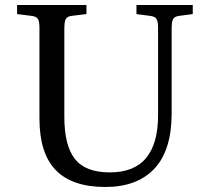

<svg xmlns="http://www.w3.org/2000/svg" viewBox="-20 -730 834 764"><path d="M399 14Q267 14 202 -53Q137 -120 137 -258V-620Q137 -645 130.5 -655Q124 -665 104 -667L48 -674V-710H324V-674L266 -667Q248 -665 242 -654.5Q236 -644 236 -616V-265Q236 -151 278 -97.5Q320 -44 417 -44Q514 -44 561.5 -101.5Q609 -159 609 -271V-620Q609 -645 602.5 -655Q596 -665 576 -667L523 -674V-710H747V-674L694 -667Q675 -665 669 -654.5Q663 -644 663 -616V-279Q663 -132 594.5 -59Q526 14 399 14Z"/></svg>

Font: Literata 36pt
Style: Regular
Weight: 400
Designer: Latin by Veronika Burian and Jose Scaglione. Greek by Irene Vlachou. Cyrillic by Vera Evstafieva.
Foundry: TypeTogether
Version: Version 3.002